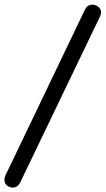

<svg xmlns="http://www.w3.org/2000/svg" viewBox="-72 -768 466 846"><path d="M17 36Q10 50 -0.5 55Q-11 60 -22 58Q-33 56 -41.5 49Q-50 42 -52 30.5Q-54 19 -48 5L302 -725Q309 -739 319.5 -744Q330 -749 341 -747Q352 -745 361 -738Q370 -731 372.5 -719.5Q375 -708 368 -694Z"/></svg>

Font: Nunito ExtraLight Medium
Style: Italic
Weight: 500
Italic angle: -9°
Version: Version 3.602